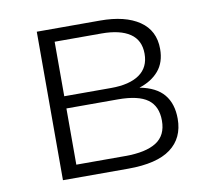

<svg xmlns="http://www.w3.org/2000/svg" viewBox="-64 -595 732 666"><g transform="rotate(-10 302.0 -261.5)"><path d="M161 -243V-45H334Q406 -45 443 -68.5Q480 -92 480 -144Q480 -195 447 -219Q414 -243 342 -243ZM161 -478V-286H326Q391 -286 426 -310.5Q461 -335 461 -383Q461 -431 426 -454.5Q391 -478 326 -478ZM106 0V-523H329Q417 -523 467 -489Q517 -455 517 -390Q517 -343 492 -313.5Q467 -284 423 -270Q481 -259 508 -226.5Q535 -194 535 -141Q535 -73 486 -36.5Q437 0 336 0Z"/></g></svg>

Font: Montserrat-Alt1 Light
Style: Regular
Weight: 300
Designer: Differentunic
Foundry: Differentunic
Version: Version 7.222